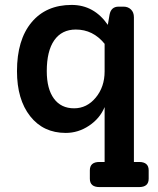

<svg xmlns="http://www.w3.org/2000/svg" viewBox="-20 -530 643 780"><path d="M545 128Q584 128 584 162V196Q584 230 545 230H384Q345 230 345 196V162Q345 128 384 128H405V-95Q386 -49 342 -19.5Q298 10 247 10Q156 10 102.5 -58Q49 -126 49 -241Q49 -368 108 -439Q167 -510 271 -510Q362 -510 418 -429L425 -470Q431 -503 462 -503H482Q500 -503 512 -491.5Q524 -480 524 -460V128ZM281 -90Q333 -90 369 -133.5Q405 -177 405 -240V-352Q358 -410 288 -410Q231 -410 200.5 -366.5Q170 -323 170 -241Q170 -169 199 -129.5Q228 -90 281 -90Z"/></svg>

Font: Solway Medium
Style: Regular
Weight: 500
Designer: Mariya V. Pigoulevskaya
Foundry: The Northern Block Ltd.
Version: Version 1.000;hotconv 1.0.109;makeotfexe 2.5.65596